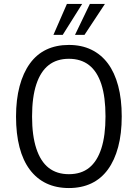

<svg xmlns="http://www.w3.org/2000/svg" viewBox="-20 -941 695 970"><path d="M328 9Q264 9 214.5 -14.5Q165 -38 130.5 -84Q96 -130 78.5 -197.5Q61 -265 61 -352Q61 -438 79 -505.5Q97 -573 131 -620Q165 -667 214.5 -690.5Q264 -714 328 -714Q392 -714 441.5 -690Q491 -666 525 -620.5Q559 -575 577 -507.5Q595 -440 595 -353Q595 -266 577 -198.5Q559 -131 525 -84.5Q491 -38 441.5 -14.5Q392 9 328 9ZM328 -61Q390 -61 430.5 -93.5Q471 -126 492 -191Q513 -256 513 -353Q513 -451 492 -515.5Q471 -580 430 -612Q389 -644 328 -644Q267 -644 226 -612Q185 -580 163.5 -515Q142 -450 142 -352Q142 -256 163.5 -190.5Q185 -125 226 -93Q267 -61 328 -61ZM250 -765 318 -921H395L297 -765ZM359 -765 434 -921H510L407 -765Z"/></svg>

Font: Nunito Sans 10pt Condensed
Style: Regular
Weight: 400
Width: 3
Designer: Vernon Adams
Foundry: Vernon Adams
Version: Version 3.101;gftools[0.9.27]